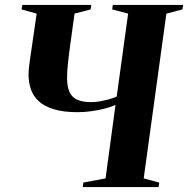

<svg xmlns="http://www.w3.org/2000/svg" viewBox="-20 -763 767 783"><path d="M317.5 0 320 -18.5 410.5 -35.5 451 -335Q429.5 -325.5 402.8 -319Q376 -312.5 348.5 -309Q321 -305.5 296.5 -305.5Q237.5 -305.5 198.5 -317.8Q159.5 -330 137.2 -351Q115 -372 105.8 -399.5Q96.5 -427 96.5 -458.5Q96.5 -471.5 97.8 -484.8Q99 -498 101 -511L129.5 -707.5L68 -724.5L71 -743H352.5L349.5 -724.5L284 -707.5L265.5 -573.5Q260 -534 256.8 -502.2Q253.5 -470.5 253.5 -445.5Q253.5 -411.5 262.5 -389.8Q271.5 -368 293 -357.2Q314.5 -346.5 352 -346.5Q367.5 -346.5 385.8 -349.5Q404 -352.5 422.8 -357.5Q441.5 -362.5 456 -369.5L502.5 -707.5L437.5 -724.5L440 -743H727L724 -724.5L658.5 -707.5L566 -35.5L629.5 -18.5L626.5 0Z"/></svg>

Font: Merriweather 144pt
Style: Bold Italic
Weight: 700
Italic angle: -7.8°
Version: Version 2.101